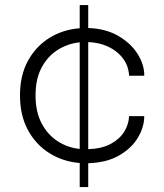

<svg xmlns="http://www.w3.org/2000/svg" viewBox="-20 -758 666 778"><path d="M303 -737.5H337.5V-644.5Q409 -642 459.8 -612.2Q510.5 -582.5 537.5 -539.5Q564.5 -496.5 564.5 -454V-451H503Q503 -453.5 502.8 -456.8Q502.5 -460 502 -463Q495 -515 449.8 -549.8Q404.5 -584.5 337.5 -587.5V-153.5Q393 -155.5 429.2 -175.2Q465.5 -195 483.8 -225Q502 -255 503 -287.5H564.5Q564.5 -243.5 538.8 -200.2Q513 -157 462.5 -128Q412 -99 337.5 -96.5V0H303V-97.5Q235.5 -103 180.8 -137Q126 -171 93.5 -230.5Q61 -290 61 -371.5Q61 -453 93.5 -512Q126 -571 180.8 -604.8Q235.5 -638.5 303 -643.5ZM124 -371.5Q124 -305 148.5 -258.5Q173 -212 213.5 -185.8Q254 -159.5 303 -154.5V-586.5Q254.5 -581.5 213.8 -555.8Q173 -530 148.5 -484Q124 -438 124 -371.5Z"/></svg>

Font: Epilogue Light
Style: Regular
Weight: 300
Designer: Tyler Finck
Foundry: Etcetera Type Co
Version: Version 2.111; ttfautohint (v1.8.3)